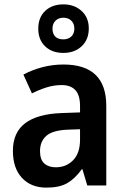

<svg xmlns="http://www.w3.org/2000/svg" viewBox="-20 -848 577 878"><path d="M270 -553Q466 -553 466 -364V0H379L357 -74H354Q323 -31 287.5 -10.5Q252 10 192 10Q122 10 80.5 -34.5Q39 -79 39 -158Q39 -242 95 -284.5Q151 -327 262 -331L346 -334V-363Q346 -413 324.5 -436Q303 -459 262 -459Q227 -459 193.5 -448.5Q160 -438 126 -421L87 -507Q126 -528 173 -540.5Q220 -553 270 -553ZM289 -255Q220 -252 191.5 -226.5Q163 -201 163 -157Q163 -118 182.5 -100.5Q202 -83 235 -83Q283 -83 314.5 -115.5Q346 -148 346 -209V-257ZM270 -606Q218 -606 186.5 -636Q155 -666 155 -717Q155 -768 186.5 -798Q218 -828 270 -828Q320 -828 353 -798Q386 -768 386 -718Q386 -667 353.5 -636.5Q321 -606 270 -606ZM270 -668Q292 -668 306 -681Q320 -694 320 -717Q320 -740 306 -753.5Q292 -767 270 -767Q248 -767 234 -753.5Q220 -740 220 -717Q220 -694 232.5 -681Q245 -668 270 -668Z"/></svg>

Font: Noto Sans Gujarati SemiCondensed SemiBold
Style: Regular
Weight: 600
Width: 4
Designer: Jelle Bosma - Monotype Design Team, Universal Thirst
Foundry: Monotype Imaging Inc.
Version: Version 2.106; ttfautohint (v1.8.4.7-5d5b)